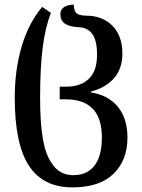

<svg xmlns="http://www.w3.org/2000/svg" viewBox="-20 -568 617 833"><path d="M44 -144Q44 -265 74 -366.5Q104 -468 163 -538L201 -512Q177 -452 165.5 -364Q154 -276 154 -143Q154 -34 166 35Q178 104 204 139Q236 192 298 192Q358 192 390 150.5Q422 109 422 28Q422 -137 265 -137H239V-192H268Q330 -192 365.5 -226Q401 -260 401 -331Q401 -392 380.5 -420.5Q360 -449 320 -450Q281 -452 261.5 -465.5Q242 -479 242 -507Q242 -526 257 -536.5Q272 -547 300 -548Q301 -521 311.5 -511Q322 -501 353 -500Q425 -500 468 -456Q511 -412 511 -336Q511 -270 474.5 -228.5Q438 -187 375 -171V-167Q450 -155 491.5 -104.5Q533 -54 533 29Q533 127 472.5 186Q412 245 294 245Q167 245 105.5 151Q44 57 44 -144Z"/></svg>

Font: Noto Serif Georgian Medium Narrow
Style: Regular
Weight: 500
Width: 4
Designer: Monotype Design team
Foundry: Monotype Imaging Inc.
Version: Version 1.000